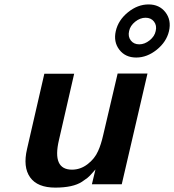

<svg xmlns="http://www.w3.org/2000/svg" viewBox="-20 -833 786 867"><path d="M650.9 -813Q699.7 -813 727.1 -777.6Q754.4 -742.2 743.2 -692.9Q731.9 -644 688 -608.6Q644 -573.2 595.2 -573.2Q545.9 -573.2 518.8 -608.6Q491.7 -644 502.9 -692.9Q514.2 -742.2 557.9 -777.6Q601.6 -813 650.9 -813ZM608.9 -632.8Q633.3 -632.8 655.8 -650.9Q678.2 -668.9 683.1 -692.9Q689 -717.8 675.5 -735.4Q662.1 -752.9 637.2 -752.9Q612.8 -752.9 590.3 -734.9Q567.9 -716.8 563 -692.9Q557.1 -668 570.6 -650.4Q584 -632.8 608.9 -632.8ZM229 14.2H230Q148.9 14.2 116 -32.2Q83 -78.6 102.1 -160.2L180.2 -500H314.9L246.1 -200.2Q214.8 -66.9 305.2 -66.9Q343.3 -66.9 375.5 -91.6Q407.7 -116.2 422.9 -150.9Q436 -179.2 445.8 -222.2L511.2 -501H646L529.8 -1H395L411.1 -67.9Q407.2 -63.5 399.4 -54.7Q391.6 -45.9 389.6 -43.9Q387.7 -42 382.8 -36.9Q377.9 -31.7 374.3 -29.3Q370.6 -26.9 364.7 -22.5Q358.9 -18.1 350.1 -12.2Q309.6 14.2 229 14.2Z"/></svg>

Font: Perun
Style: Bold Italic
Weight: 700
Italic angle: -12°
Foundry: Copyright (c) Stefan Peev, Context Ltd, 2016
Version: Version 001.000